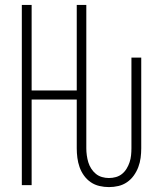

<svg xmlns="http://www.w3.org/2000/svg" viewBox="-20 -755 665 783"><path d="M424 8Q405 8 385.5 3.5Q366 -1 350 -12Q334 -23 322.5 -39Q311 -55 304.5 -73.5Q298 -92 295.5 -111.5Q293 -131 293 -150V-349H109V0H69V-735H109V-386H293V-735H332V-150Q332 -136 334 -121.5Q336 -107 340 -93.5Q344 -80 352 -67.5Q360 -55 371 -46Q382 -37 396 -33Q410 -29 424 -29Q439 -29 453 -33Q467 -37 478 -46Q489 -55 496.5 -67.5Q504 -80 508.5 -93.5Q513 -107 514.5 -121.5Q516 -136 516 -150V-520H556V-150Q556 -131 553.5 -111.5Q551 -92 544 -73.5Q537 -55 525.5 -39Q514 -23 498 -12Q482 -1 463 3.5Q444 8 424 8Z"/></svg>

Font: Zed Sans Extralight
Style: Regular
Weight: 200
Designer: Belleve Invis
Foundry: Belleve Invis
Version: Version 1.0.0; ttfautohint (v1.8.4)